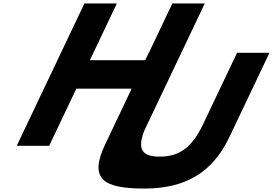

<svg xmlns="http://www.w3.org/2000/svg" viewBox="-20 -845 1582 1113"><path d="M422.5 -331H743.2L590.1 -9C493.1 195 579.9 248 817.8 248C1056 248 1212.6 154 1309.6 -50L1542.1 -539H1354.1L1157.3 -125C1091.7 13 1017.1 63 905.8 63C804.3 63 772.9 21.5 817.7 -90.3L1167 -825H979L843.1 -539H842.1L821.6 -496H501L657.4 -825H469.4L77.1 0H265.1Z"/></svg>

Font: Hussar
Style: BdSuprExtOblFive
Weight: 700
Foundry: Cannot Into Space Fonts
Version: Version 2.00